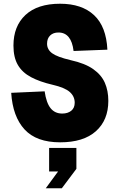

<svg xmlns="http://www.w3.org/2000/svg" viewBox="-20 -746 640 1028"><path d="M302 16Q175 16 111.5 -53Q48 -122 40 -249L219 -257Q228 -195 251 -166.5Q274 -138 313 -138Q343 -138 361.5 -153Q380 -168 380 -196Q380 -230 353.5 -253.5Q327 -277 262 -292Q193 -308 146 -333Q99 -358 75.5 -398.5Q52 -439 52 -502Q52 -606 116.5 -666Q181 -726 302 -726Q418 -726 483.5 -665Q549 -604 555 -480L374 -473Q362 -572 293 -572Q265 -572 248.5 -556Q232 -540 232 -512Q232 -481 259 -461Q286 -441 358 -424Q435 -407 479 -376Q523 -345 541.5 -302.5Q560 -260 560 -206Q560 -103 493.5 -43.5Q427 16 302 16ZM225 262 291 172H243V46H389V158L311 262Z"/></svg>

Font: Geist Mono UltraBlack
Style: Regular
Weight: 900
Monospace: yes
Designer: Basement.studio, Andrés Briganti, Mateo Zaragoza
Foundry: Basement.studio, Vercel, Andrés Briganti, Guido Ferreyra, Mateo Zaragoza
Version: Version 1.400; ttfautohint (v1.8.4.7-5d5b)